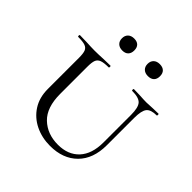

<svg xmlns="http://www.w3.org/2000/svg" viewBox="-175 -779 928 928"><g transform="rotate(45 289.0 -314.5)"><path d="M395 -456Q392 -456 392 -462Q392 -468 395 -468L435 -467Q465 -465 483 -465Q497 -465 525 -467L563 -468Q565 -468 565 -462Q565 -456 563 -456Q523 -456 508.5 -438Q494 -420 494 -370V-184Q494 -91 442 -39Q390 13 302 13Q246 13 200 -9.5Q154 -32 127 -74Q100 -116 100 -174V-387Q100 -417 94.5 -431Q89 -445 73.5 -450.5Q58 -456 26 -456Q23 -456 23 -462Q23 -468 26 -468L71 -467Q107 -465 128 -465Q153 -465 191 -467L234 -468Q237 -468 237 -462Q237 -456 234 -456Q202 -456 186 -450Q170 -444 164.5 -429.5Q159 -415 159 -385V-200Q159 -107 205.5 -62.5Q252 -18 325 -18Q394 -18 433.5 -60.5Q473 -103 473 -182V-370Q473 -420 457 -438Q441 -456 395 -456ZM180 -601Q180 -620 191.5 -631Q203 -642 223 -642Q243 -642 253.5 -631.5Q264 -621 264 -601Q264 -582 253.5 -571Q243 -560 223 -560Q203 -560 191.5 -571Q180 -582 180 -601ZM355 -601Q355 -620 366.5 -631Q378 -642 398 -642Q418 -642 429 -631.5Q440 -621 440 -601Q440 -581 429 -570.5Q418 -560 398 -560Q378 -560 366.5 -571Q355 -582 355 -601Z"/></g></svg>

Font: Cormorant SC
Style: Regular
Weight: 400
Designer: Christian Thalmann (Catharsis Fonts)
Foundry: Catharsis Fonts
Version: Version 4.000